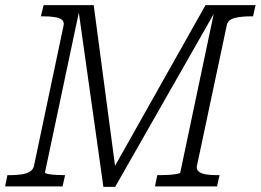

<svg xmlns="http://www.w3.org/2000/svg" viewBox="-39 -730 1021 752"><path d="M-19 0 -10 -44H1Q26 -44 45.5 -47Q65 -50 78 -58Q91 -66 94 -80L210 -630Q213 -645 203.5 -652.5Q194 -660 175.5 -663Q157 -666 132 -666H121L132 -710H328L415 -55L400 -60L766 -710H962L952 -666H941Q904 -666 878.5 -659Q853 -652 849 -630L732 -79Q730 -66 739.5 -58Q749 -50 767.5 -47Q786 -44 810 -44H821L811 0H568L577 -44H586Q603 -44 621 -45Q639 -46 652.5 -48.5Q666 -51 667 -54L803 -699L811 -698L412 2H366L267 -700L274 -701L137 -54Q137 -51 149.5 -48.5Q162 -46 180 -45Q198 -44 212 -44H216L206 0Z"/></svg>

Font: Roboto Serif ExtraLight
Style: Italic
Weight: 250
Italic angle: -10°
Designer: Greg Gazdowicz
Foundry: Commercial Type
Version: Version 1.008